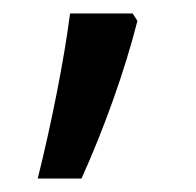

<svg xmlns="http://www.w3.org/2000/svg" viewBox="-20 -135 291 285"><path d="M177 -115H84C75 -45 56 50 36 130H101C134 57 165 -29 184 -104Z"/></svg>

Font: Noto Sans Malayalam SemiCondensed
Style: Regular
Weight: 400
Width: 4
Designer: Jelle Bosma - Monotype Design Team
Foundry: Monotype Imaging Inc.
Version: Version 2.104